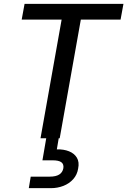

<svg xmlns="http://www.w3.org/2000/svg" viewBox="-20 -720 663 1000"><path d="M191 0 301 -618H93L108 -700H623L608 -618H401L291 0ZM130 260 140 200H239Q271 200 288.5 189Q306 178 310 156Q313 135 299.5 125Q286 115 254 115H201L222 -7H287L276 58Q312 57 339.5 68Q367 79 380.5 101.5Q394 124 387 158Q382 190 361.5 213Q341 236 310.5 248Q280 260 245 260Z"/></svg>

Font: DM Sans 9pt Medium
Style: Italic
Weight: 500
Italic angle: -10°
Version: Version 4.004;gftools[0.9.30]